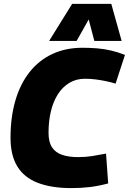

<svg xmlns="http://www.w3.org/2000/svg" viewBox="-20 -955 661 985"><path d="M346 10Q244 10 174 -17Q104 -44 69 -101Q34 -158 34 -248Q34 -354 59 -439.5Q84 -525 132 -585.5Q180 -646 248.5 -678Q317 -710 403 -710Q441 -710 478 -707Q515 -704 551 -695.5Q587 -687 621 -673L573 -526Q551 -533 524.5 -538.5Q498 -544 471 -547.5Q444 -551 416 -551Q371 -551 336 -530Q301 -509 277 -471.5Q253 -434 241 -383.5Q229 -333 229 -274Q229 -226 247 -199Q265 -172 299 -160.5Q333 -149 381 -149Q419 -149 454 -154.5Q489 -160 524 -167L535 -14Q487 -1 442 4.5Q397 10 346 10ZM232 -745 350 -935H551L604 -745H464L435 -855L373 -745Z"/></svg>

Font: Georama ExtraCondensed Thin ExtraBold
Style: Italic
Weight: 800
Italic angle: -9°
Version: Version 1.001